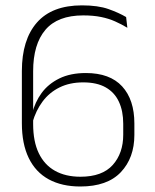

<svg xmlns="http://www.w3.org/2000/svg" viewBox="-20 -668 562 698"><path d="M272 10Q205 10 157.2 -16Q109.5 -42 84.5 -93.5Q59.5 -145 59.5 -220V-409.5Q59.5 -523.5 114.2 -586Q169 -648.5 278 -648.5Q336.5 -648.5 374.5 -635Q412.5 -621.5 438.5 -606L443 -567Q421.5 -580 398.5 -590.2Q375.5 -600.5 347.5 -606.2Q319.5 -612 282.5 -612Q189.5 -612 145 -559.5Q100.5 -507 100.5 -409V-217Q100.5 -153.5 121 -111Q141.5 -68.5 180 -47Q218.5 -25.5 272.5 -25.5Q351.5 -25.5 389.8 -68.2Q428 -111 428 -178V-218Q428 -264.5 412.2 -298.2Q396.5 -332 364.5 -350.2Q332.5 -368.5 282.5 -368.5Q233.5 -368.5 196.5 -350.2Q159.5 -332 135 -299.2Q110.5 -266.5 98 -222.5L88.5 -255.5H97Q107 -296.5 131.2 -329.8Q155.5 -363 195.8 -382.8Q236 -402.5 292 -402.5Q379.5 -402.5 424 -354Q468.5 -305.5 468.5 -219V-177.5Q468.5 -94 419.2 -42Q370 10 272 10Z"/></svg>

Font: Anek Kannada ExtraLight
Style: Regular
Weight: 250
Version: Version 1.003